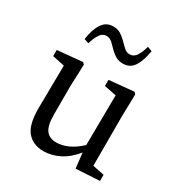

<svg xmlns="http://www.w3.org/2000/svg" viewBox="-170 -839 924 977"><g transform="rotate(30 291.5 -351.0)"><path d="M223 13Q162 13 127 -27.5Q92 -68 93 -167L96 -416L25 -431V-467L172 -481L182 -471L177 -342V-176Q177 -111 197 -84.5Q217 -58 257 -58Q327 -58 397 -123L400 -417L329 -431V-467L474 -481L484 -471L481 -342V-50L549 -36V0L410 8L400 -81Q360 -32 314.5 -9.5Q269 13 223 13ZM120 -586Q128 -645 151 -680Q174 -715 215 -715Q240 -715 257 -705Q274 -695 288 -681Q306 -664 321.5 -648.5Q337 -633 357 -633Q380 -633 394.5 -654.5Q409 -676 419 -713L446 -703Q437 -645 415 -610Q393 -575 351 -575Q326 -575 309.5 -584.5Q293 -594 278 -608Q262 -625 245.5 -640.5Q229 -656 209 -656Q187 -656 172.5 -635Q158 -614 147 -577Z"/></g></svg>

Font: Source Serif 4
Style: Regular
Weight: 400
Designer: Frank Grießhammer
Foundry: Adobe
Version: Version 4.005;hotconv 1.1.0;makeotfexe 2.6.0